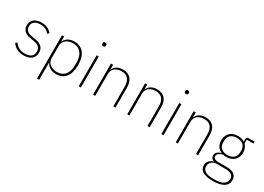

<svg xmlns="http://www.w3.org/2000/svg" viewBox="-13 -1618 3737 2722"><g transform="rotate(30 1855.0 -257.0)"><path d="M237 12C344 12 410 -41 410 -131C410 -217 356 -257 262 -272L219 -279C138 -292 98 -319 98 -387C98 -453 149 -489 229 -489C306 -489 346 -457 375 -422L400 -445C365 -485 316 -520 230 -520C136 -520 64 -474 64 -386C64 -296 123 -260 213 -246L256 -239C337 -226 376 -195 376 -128C376 -58 328 -19 238 -19C167 -19 118 -43 73 -103L46 -83C93 -18 153 12 237 12Z M568 200H603V-79H606C629 -31 682 12 767 12C899 12 978 -81 978 -254C978 -428 899 -520 767 -520C682 -520 628 -478 606 -429H603V-508H568ZM762 -20C677 -20 603 -71 603 -148V-362C603 -437 677 -489 762 -489C875 -489 940 -409 940 -283V-225C940 -99 875 -20 762 -20Z M1153 -665C1174 -665 1182 -677 1182 -691V-700C1182 -714 1173 -726 1152 -726C1131 -726 1123 -714 1123 -700V-691C1123 -677 1132 -665 1153 -665ZM1135 0H1170V-508H1135Z M1405 0V-361C1405 -447 1478 -489 1556 -489C1650 -489 1702 -436 1702 -320V0H1737V-326C1737 -452 1675 -520 1564 -520C1476 -520 1428 -479 1408 -430H1405V-508H1370V0Z M1964 0V-361C1964 -447 2037 -489 2115 -489C2209 -489 2261 -436 2261 -320V0H2296V-326C2296 -452 2234 -520 2123 -520C2035 -520 1987 -479 1967 -430H1964V-508H1929V0Z M2506 -665C2527 -665 2535 -677 2535 -691V-700C2535 -714 2526 -726 2505 -726C2484 -726 2476 -714 2476 -700V-691C2476 -677 2485 -665 2506 -665ZM2488 0H2523V-508H2488Z M2758 0V-361C2758 -447 2831 -489 2909 -489C3003 -489 3055 -436 3055 -320V0H3090V-326C3090 -452 3028 -520 2917 -520C2829 -520 2781 -479 2761 -430H2758V-508H2723V0Z M3688 63C3688 -12 3638 -59 3520 -59H3391C3326 -59 3306 -83 3306 -111C3306 -147 3337 -170 3391 -185C3410 -181 3426 -178 3446 -178C3553 -178 3625 -247 3625 -349C3625 -400 3607 -442 3577 -472V-536H3685V-567H3588C3564 -567 3553 -554 3553 -530V-490C3525 -510 3489 -520 3445 -520C3336 -520 3267 -452 3267 -349C3267 -274 3302 -222 3360 -196V-193C3314 -180 3274 -153 3274 -106C3274 -73 3290 -49 3325 -37V-33C3266 -14 3230 24 3230 83C3230 161 3294 212 3446 212C3601 212 3688 165 3688 63ZM3653 65C3653 145 3580 181 3473 181H3418C3321 181 3265 139 3265 79C3265 22 3303 -11 3359 -26H3518C3619 -26 3653 8 3653 65ZM3446 -209C3359 -209 3306 -259 3306 -331V-367C3306 -439 3357 -489 3446 -489C3534 -489 3586 -439 3586 -367V-331C3586 -259 3534 -209 3446 -209Z"/></g></svg>

Font: IBM Plex Arabic ExtraLight
Style: Regular
Weight: 200
Designer: Mike Abbink, Paul van der Laan, Pieter van Rosmalen, Wael Morcos, Khajak Apelian
Foundry: Bold Monday
Version: Version 1.0